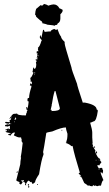

<svg xmlns="http://www.w3.org/2000/svg" viewBox="-20 -895 534 938"><path d="M243.2 -752.9H247.1L252.9 -749H254.9L260.7 -752.9Q269.5 -726.6 278.3 -715.8Q278.3 -706.5 295.9 -690.4V-682.6Q295.9 -673.3 329.1 -565.4Q329.1 -556.2 356.4 -485.4Q356.4 -478 383.8 -395.5V-393.6H395.5Q452.1 -382.8 452.1 -360.4Q455.6 -360.4 458 -354.5Q451.2 -301.8 436.5 -301.8Q425.3 -295.9 420.9 -295.9V-293.9Q430.7 -260.7 430.7 -247.1V-223.6Q430.7 -213.9 432.6 -194.3H430.7L434.6 -182.6Q432.6 -178.7 432.6 -176.8L436.5 -178.7Q436.5 -173.3 446.3 -159.2L444.3 -155.3Q457.5 -120.1 467.8 -120.1Q469.7 -116.2 469.7 -114.3V-108.4Q472.7 -108.4 475.6 -102.5Q465.8 -90.8 465.8 -86.9L456.1 -88.9V-86.9Q457.5 -73.2 467.8 -73.2Q471.2 -75.2 475.6 -75.2Q478.5 -75.2 481.4 -69.3Q479.5 -69.3 479.5 -67.4Q483.4 -66.9 483.4 -63.5V-57.6L481.4 -47.9Q475.6 -47.9 475.6 -53.7H471.7V-51.8Q471.7 -46.4 485.4 -14.6Q479.5 -14.6 473.6 10.7L469.7 12.7H467.8Q465.8 12.7 465.8 10.7Q458 14.6 454.1 14.6Q448.2 12.7 448.2 10.7L444.3 12.7H440.4Q435.5 8.8 434.6 8.8Q432.6 12.7 432.6 14.6H426.8Q421.4 14.6 415 10.7Q411.1 12.7 409.2 12.7Q409.2 9.8 391.6 -1Q377.9 -31.7 376 -32.2Q370.1 -32.2 370.1 -36.1H376Q376 -38.6 364.3 -45.9Q364.3 -48.8 370.1 -51.8Q342.8 -140.1 335 -180.7Q333 -180.7 333 -182.6L329.1 -180.7Q319.8 -190.9 301.8 -196.3V-198.2L305.7 -200.2L303.7 -204.1Q309.6 -213.4 309.6 -241.2Q301.8 -263.7 301.8 -272.5Q280.8 -272.5 235.4 -252.9Q206.1 -248 206.1 -245.1Q194.3 -168 190.4 -151.4Q192.4 -147.9 192.4 -143.6V-139.6Q182.6 -117.2 170.9 -43.9Q151.4 -15.1 151.4 -4.9L141.6 2.9H139.6Q136.7 2.9 133.8 -6.8Q129.9 -4.9 127.9 -4.9Q127.9 -7.8 120.1 -12.7Q114.7 -12.2 106.4 4.9Q108.4 8.8 108.4 10.7Q104.5 8.8 102.5 8.8V4.9L104.5 1Q102.5 1 98.6 -6.8Q94.7 -4.9 92.8 -4.9V-8.8H96.7V-14.6H92.8L83 -12.7V-8.8L86.9 -10.7L90.8 -4.9Q83.5 6.8 81.1 6.8Q76.2 1 73.2 1V-2.9H77.1V-4.9Q59.6 -10.3 59.6 -14.6L79.1 -92.8Q79.1 -105.5 83 -126H81.1Q85 -143.6 90.8 -196.3L85 -206.1V-208Q85 -210 86.9 -210Q83 -219.7 83 -223.6H75.2Q65.9 -223.6 47.9 -233.4V-235.4L53.7 -247.1H45.9Q37.6 -244.1 30.3 -231.4Q30.3 -235.4 20.5 -235.4V-239.3L32.2 -243.2V-245.1Q6.8 -247.6 6.8 -252.9Q14.6 -252.9 14.6 -258.8H6.8V-262.7Q14.6 -262.7 20.5 -268.6Q21 -264.6 24.4 -264.6H28.3V-280.3Q24.9 -280.3 16.6 -276.4Q13.7 -278.3 4.9 -278.3V-284.2L18.6 -288.1L22.5 -286.1Q30.3 -289.1 30.3 -292L26.4 -293.9Q22.5 -293.5 22.5 -290Q4.9 -292.5 4.9 -295.9Q5.4 -299.8 8.8 -299.8L28.3 -297.9L26.4 -307.6Q34.2 -310.5 34.2 -313.5V-319.3L26.4 -313.5V-315.4Q41 -338.9 47.9 -338.9Q61.5 -338.9 63.5 -340.8Q63.5 -331.1 106.4 -331.1Q107.4 -342.3 112.3 -348.6L110.4 -352.5L114.3 -354.5Q114.3 -360.4 108.4 -360.4V-364.3Q108.4 -366.2 110.4 -366.2L108.4 -370.1V-372.1H112.3V-364.3Q116.7 -364.3 120.1 -399.4Q114.3 -399.4 114.3 -403.3V-411.1Q114.3 -416 122.1 -417Q122.1 -436.5 133.8 -471.7Q131.8 -475.1 131.8 -479.5H129.9V-475.6H126L127.9 -487.3H131.8V-483.4Q135.7 -483.4 135.7 -487.3V-497.1L131.8 -495.1H129.9V-501L127.9 -514.6Q133.3 -514.6 143.6 -540Q140.6 -540 137.7 -545.9L141.6 -547.9Q141.6 -549.8 139.6 -549.8Q141.6 -565.4 145.5 -565.4Q147.5 -562 147.5 -557.6Q157.2 -560.1 157.2 -581.1L155.3 -590.8L159.2 -592.8L157.2 -596.7V-606.4H159.2L163.1 -604.5V-610.4H159.2Q159.2 -613.3 163.1 -627.9H161.1L163.1 -631.8V-635.7L159.2 -633.8V-643.6Q161.1 -643.6 165 -645.5Q165 -643.6 167 -643.6V-647.5L165 -655.3Q167 -659.2 167 -661.1Q165 -661.1 165 -663.1Q172.9 -663.1 182.6 -696.3Q184.6 -696.3 184.6 -698.2L174.8 -710V-717.8Q175.3 -721.7 178.7 -721.7H180.7Q180.7 -719.7 178.7 -719.7Q180.7 -716.3 180.7 -711.9H182.6L190.4 -749H194.3L198.2 -739.3L217.8 -741.2H227.5Q227.5 -747.6 243.2 -752.9ZM165 -626V-620.1H167V-626ZM163.1 -616.2V-612.3H165V-616.2ZM151.4 -604.5H153.3V-600.6H151.4ZM147.5 -538.1 151.4 -536.1V-542Q147.5 -541.5 147.5 -538.1ZM147.5 -532.2V-528.3H149.4V-532.2ZM247.1 -450.2Q239.3 -426.3 233.4 -385.7H231.4Q231.4 -383.8 233.4 -383.8L227.5 -358.4H233.4L231.4 -354.5V-352.5H233.4Q272.5 -352.5 272.5 -366.2L251 -450.2ZM36.1 -325.2V-321.3H38.1V-325.2ZM55.7 -321.3Q55.7 -317.9 49.8 -311.5Q51.8 -311.5 55.7 -309.6Q56.2 -313.5 59.6 -313.5Q57.6 -316.9 57.6 -321.3ZM49.8 -301.8V-297.9H51.8V-301.8ZM32.2 -292V-288.1H34.2V-292ZM18.6 -260.7V-258.8H22.5V-260.7ZM280.3 -260.7H284.2V-256.8H280.3ZM440.4 -180.7Q444.3 -180.2 444.3 -176.8V-172.9H440.4ZM448.2 -155.3H450.2Q454.1 -154.8 454.1 -151.4V-145.5H450.2ZM448.2 -114.3V-110.4H450.2V-114.3ZM461.9 -114.3V-112.3H465.8V-114.3ZM461.9 -71.3V-67.4H465.8V-71.3ZM67.4 -57.6V-55.7Q67.4 -52.7 61.5 -49.8V-55.7Q63.5 -55.7 67.4 -57.6ZM116.2 4.9H122.1V6.8Q122.1 7.8 118.2 12.7V14.6Q124 14.6 124 18.6L118.2 22.5L116.2 8.8ZM161.1 4.9H165V8.8H161.1ZM196.8 -875.5Q212.4 -871.6 214.8 -867.2Q233.9 -873.5 241.7 -873.5Q260.7 -873.5 270.5 -854H271Q272.9 -854 285.2 -847.7Q286.1 -845.7 286.1 -843.3Q286.1 -835.9 274.9 -825.2V-804.2Q274.4 -785.6 261.7 -780.8V-779.8Q261.7 -776.9 257.3 -773.4L250.5 -772.5Q248 -770 246.1 -769Q245.1 -771.5 211.4 -774.4Q210.4 -776.4 186.5 -781.7L185.5 -783.2L189 -784.7L188 -786.1L185.1 -785.2Q184.1 -786.6 184.1 -790V-791.5H183.6Q179.2 -791.5 156.7 -813Q155.8 -814.9 155.8 -818.4Q153.3 -820.3 151.4 -823.7Q152.8 -842.8 156.7 -851.6L178.7 -870.1Q179.7 -868.2 185.5 -867.7L189 -869.1L192.4 -873.5Z"/></svg>

Font: Mister Brush
Style: Regular
Weight: 400
Designer: GGBotNet
Foundry: GGBotNet
Version: 1.00